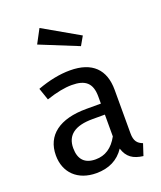

<svg xmlns="http://www.w3.org/2000/svg" viewBox="-148 -895 841 1001"><g transform="rotate(-20 272.0 -394.5)"><path d="M151 -724 363 -638 391 -687 192 -801ZM450 -364C450 -476 389 -539 265 -539C209 -539 148 -527 83 -503L106 -436C162 -455 209 -464 248 -464C323 -464 358 -435 358 -360V-321H277C129 -321 45 -259 45 -147C45 -52 109 12 213 12C282 12 335 -14 370 -67C386 -16 418 5 473 12L494 -52C465 -63 450 -80 450 -123ZM234 -57C174 -57 143 -89 143 -152C143 -224 192 -260 289 -260H358V-139C328 -84 287 -57 234 -57Z"/></g></svg>

Font: Fira Sans
Style: Regular
Weight: 400
Designer: Carrois Corporate & Edenspiekermann AG
Foundry: Carrois Corporate GbR & Edenspiekermann AG
Version: Version 4.203